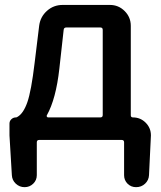

<svg xmlns="http://www.w3.org/2000/svg" viewBox="-20 -568 656 782"><path d="M170.9 -98.6Q168.9 -95.7 170.9 -92.8Q172.9 -89.8 175.8 -89.8H388.7Q398.4 -89.8 398.4 -99.6V-446.3Q398.4 -456.1 388.7 -456.1H250Q240.2 -456.1 239.3 -446.3L221.7 -288.1Q208 -165 170.9 -98.6ZM512.7 -98.6Q512.7 -89.8 521.5 -89.8Q551.8 -89.8 573.2 -68.4Q594.7 -46.9 594.7 -16.6L586.9 145.5Q585.9 166 570.8 180.2Q555.7 194.3 534.2 194.3Q513.7 194.3 499.5 180.2Q485.4 166 485.4 145.5V11.7Q485.4 2 475.6 2H139.6Q129.9 2 129.9 11.7V145.5Q129.9 166 115.2 180.2Q100.6 194.3 80.1 194.3Q59.6 194.3 44.4 180.2Q29.3 166 28.3 145.5L18.6 -16.6V-64.5Q18.6 -75.2 26.4 -82.5Q34.2 -89.8 44.9 -89.8Q47.9 -89.8 50.8 -91.8Q75.2 -105.5 91.3 -151.4Q107.4 -197.3 121.1 -312.5L139.6 -463.9Q144.5 -500 171.4 -523.9Q198.2 -547.9 235.4 -547.9H427.7Q462.9 -547.9 487.8 -522.9Q512.7 -498 512.7 -462.9Z"/></svg>

Font: Gen Jyuu GothicX Medium
Style: Regular
Weight: 500
Designer: Ryoko NISHIZUKA (kana &amp; ideographs); Paul D. Hunt (Latin, Greek &amp; Cyrillic); Wenlong ZHANG (bopomofo); Sandoll C
Version: Version 1.058.20140828